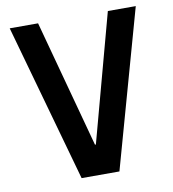

<svg xmlns="http://www.w3.org/2000/svg" viewBox="-79 -770 759 840"><g transform="rotate(-10 300.0 -350.0)"><path d="M216 0H384L580 -700H456L303 -134H299L146 -700H20Z"/></g></svg>

Font: CommitMono
Style: 700Regular
Weight: 700
Monospace: yes
Designer: Eigil Nikolajsen
Foundry: Eigil Nikolajsen
Version: Version 1.143